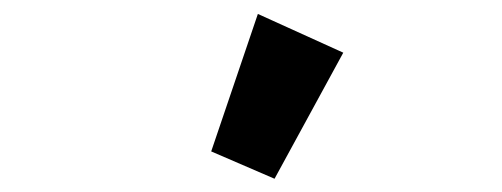

<svg xmlns="http://www.w3.org/2000/svg" viewBox="-20 -996 734 281"><path d="M482.4 -918.9 381.8 -734.4 289.1 -774.4 357.4 -975.6Z"/></svg>

Font: Fontdiner Swanky
Style: Regular
Weight: 400
Designer: Font Diner, Inc
Foundry: Font Diner, Inc
Version: Version 1.001